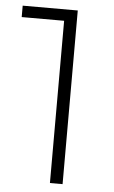

<svg xmlns="http://www.w3.org/2000/svg" viewBox="-51 -736 456 771"><g transform="rotate(5 176.5 -350.0)"><path d="M231 -700V0H180V-654H9V-700Z"/></g></svg>

Font: Montserrat Atlas Light
Style: Regular
Weight: 300
Designer: Julieta Ulanovsky
Foundry: Julieta Ulanovsky
Version: Version 7.200